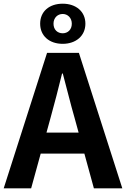

<svg xmlns="http://www.w3.org/2000/svg" viewBox="-24 -1030 689 1050"><path d="M-3.8 0H146.3L252.5 -385.9C274.1 -462.9 295.4 -547.1 315.4 -627.9H319.4C341 -548.6 361.3 -462.9 383.7 -385.9L489.5 0H644.9L407.5 -740.8H233.3ZM143.3 -190.1H495.4V-304.8H143.3ZM319 -790.3C390.8 -790.3 443 -833.7 443 -900.4C443 -967.6 390.8 -1009.8 319 -1009.8C245.7 -1009.8 195.6 -967.6 195.6 -900.4C195.6 -833.7 245.7 -790.3 319 -790.3ZM319 -848C290.8 -848 268.6 -867.1 268.6 -900.4C268.6 -932.5 290.8 -953.6 319 -953.6C346 -953.6 368.7 -932.5 368.7 -900.4C368.7 -867.1 346 -848 319 -848Z"/></svg>

Font: Source Han Sans JP VF
Style: Regular
Weight: 250
Designer: Ryoko NISHIZUKA 西塚涼子 (kana, bopomofo & ideographs); Paul D. Hunt (Latin, Greek & Cyrillic); Sandoll Communications 산돌커뮤니
Foundry: Adobe
Version: Version 2.004;hotconv 1.0.118;makeotfexe 2.5.65603